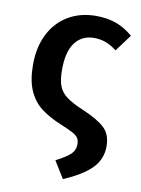

<svg xmlns="http://www.w3.org/2000/svg" viewBox="-86 -602 645 880"><g transform="rotate(10 236.5 -162.5)"><path d="M462 -482 404 -404Q378 -424 353 -433.5Q328 -443 298 -443Q242 -443 210 -401Q178 -359 178 -274Q178 -226 189 -198Q200 -170 226.5 -150.5Q253 -131 305 -109Q374 -80 407 -49.5Q440 -19 440 37Q440 96 399 138.5Q358 181 269 219L220 140Q265 117 286 98Q307 79 307 50Q307 32 299.5 21Q292 10 273.5 0Q255 -10 216 -26Q158 -50 121 -79Q84 -108 63.5 -155Q43 -202 43 -274Q43 -355 73.5 -416Q104 -477 160 -510.5Q216 -544 290 -544Q342 -544 383.5 -529Q425 -514 462 -482Z"/></g></svg>

Font: Fira Sans Medium
Style: Regular
Weight: 500
Designer: bBox Type GmbH & Carrois Corporate GbR & Edenspiekermann AG
Foundry: bBox Type GmbH & Carrois Corporate GbR & Edenspiekermann AG
Version: Version 4.301